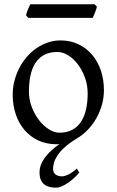

<svg xmlns="http://www.w3.org/2000/svg" viewBox="-20 -657 543 894"><path d="M388.2 -222.2Q388.2 -260.7 375.5 -295.7Q362.8 -330.6 342.8 -357.2Q322.8 -383.8 297.4 -399.4Q272 -415 247.1 -415Q210 -415 184.6 -400.9Q159.2 -386.7 143.8 -362.1Q128.4 -337.4 121.6 -303.7Q114.7 -270 114.7 -231Q114.7 -192.4 128.4 -157.5Q142.1 -122.6 162.8 -96.2Q183.6 -69.8 208.5 -54.4Q233.4 -39.1 255.9 -39.1Q290.5 -39.1 315.4 -52Q340.3 -64.9 356.4 -88.9Q372.6 -112.8 380.4 -146.5Q388.2 -180.2 388.2 -222.2ZM349.1 146Q338.9 159.2 325 171.9Q311 184.6 296.4 194.6Q281.7 204.6 267.1 210.7Q252.4 216.8 240.2 216.8Q226.1 216.8 212.4 213.9Q198.7 210.9 188 203.1Q177.2 195.3 170.7 181.6Q164.1 168 164.1 146Q164.1 111.8 187.5 78.9Q210.9 45.9 256.8 13.7Q252.9 14.2 249.5 14.4Q246.1 14.6 242.2 14.6Q195.8 14.6 158.4 -2.9Q121.1 -20.5 94.5 -51.3Q67.9 -82 53.5 -124.5Q39.1 -167 39.1 -216.8Q39.1 -249 47.1 -280.3Q55.2 -311.5 69.6 -339.6Q84 -367.7 104.2 -391.4Q124.5 -415 149.2 -432.1Q173.8 -449.2 202.4 -459Q231 -468.8 261.2 -468.8Q307.1 -468.8 344.5 -451.2Q381.8 -433.6 408.4 -402.6Q435.1 -371.6 449.5 -329.1Q463.9 -286.6 463.9 -236.8Q463.9 -201.2 454.1 -167.2Q444.3 -133.3 427 -103.5Q409.7 -73.7 385.7 -49.6Q361.8 -25.4 333.5 -9.8Q299.3 11.7 278.3 31.5Q257.3 51.3 246.1 69.1Q234.9 86.9 231 102.1Q227.1 117.2 227.1 128.9Q227.1 147 238.8 155.5Q250.5 164.1 269 164.1Q281.2 164.1 299.1 155.3Q316.9 146.5 337.4 127.9ZM431.2 -625.5Q430.2 -620.1 427.7 -613Q425.3 -606 422.4 -598.9Q419.4 -591.8 416.7 -585Q414.1 -578.1 412.1 -573.7H111.8L101.1 -585.9Q102.1 -591.3 104.5 -598.1Q106.9 -605 109.9 -612.1Q112.8 -619.1 115.7 -625.7Q118.7 -632.3 121.1 -637.2H420.4Z"/></svg>

Font: Gentium Plus Eur
Style: Regular
Weight: 400
Designer: J. Victor Gaultney, Annie Olsen, Iska Routamaa, Becca Hirsbrunner
Foundry: SIL International
Version: Version 5.000